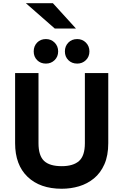

<svg xmlns="http://www.w3.org/2000/svg" viewBox="-20 -1150 760 1182"><path d="M360 12Q226.5 12 149.8 -61.5Q73 -135 73 -268.5V-700H217V-268.5Q217 -192 251.2 -159.5Q285.5 -127 360 -127Q430.5 -127 466.5 -158.8Q502.5 -190.5 502.5 -268.5V-700H646.5V-268.5Q646.5 -192.5 622.8 -138.8Q599 -85 558.5 -51.8Q518 -18.5 466.8 -3.2Q415.5 12 360 12ZM455.5 -758.5Q422 -758.5 400.8 -779.8Q379.5 -801 379.5 -833.5Q379.5 -866 400.8 -887.8Q422 -909.5 455.5 -909.5Q487 -909.5 508.8 -887.8Q530.5 -866 530.5 -833.5Q530.5 -801 508.8 -779.8Q487 -758.5 455.5 -758.5ZM262.5 -758.5Q229.5 -758.5 208.5 -779.8Q187.5 -801 187.5 -833.5Q187.5 -866 208.5 -887.8Q229.5 -909.5 262.5 -909.5Q294.5 -909.5 316.2 -887.8Q338 -866 338 -833.5Q338 -801 316.2 -779.8Q294.5 -758.5 262.5 -758.5ZM317 -974.5 139 -1130.5H305.5L447.5 -974.5Z"/></svg>

Font: Overpass ExtraBold
Style: Regular
Weight: 800
Designer: Delve Withrington, Dave Bailey, Thomas Jockin
Foundry: Delve Fonts LLC
Version: Version 4.000; ttfautohint (v1.8.3)